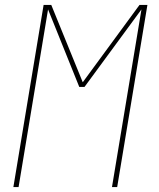

<svg xmlns="http://www.w3.org/2000/svg" viewBox="-20 -755 640 775"><path d="M34 0 156 -735H187L314 -423L543 -735H575L453 0H432L551 -717L321 -404H300L174 -717L55 0Z"/></svg>

Font: Iosevka Curly ThExObl
Style: Regular
Weight: 100
Width: 7
Italic angle: -9°
Monospace: yes
Designer: Belleve Invis
Foundry: Belleve Invis
Version: Version 11.1.0; ttfautohint (v1.8.3)